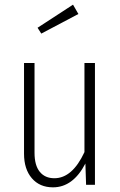

<svg xmlns="http://www.w3.org/2000/svg" viewBox="-20 -792 515 823"><path d="M387 0H349L346 -91Q293 11 207 11Q150 11 116.5 -28Q83 -67 83 -133V-522H128V-137Q128 -83 150.5 -55.5Q173 -28 213 -28Q290 -28 342 -140V-522H387ZM293 -772 316 -732 157 -648 141 -673Z"/></svg>

Font: Fira Sans Extra Condensed ExtraLight
Style: Regular
Weight: 275
Width: 1
Designer: Carrois Corporate & Edenspiekermann AG
Foundry: Carrois Corporate GbR & Edenspiekermann AG
Version: Version 4.203